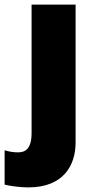

<svg xmlns="http://www.w3.org/2000/svg" viewBox="-71 -573 415 833"><path d="M52 240C204 240 257 145 257 45V-553H66V5C66 72 39 88 8 88C-14 88 -30 85 -51 79V228C-25 235 21 240 52 240Z"/></svg>

Font: Noto Sans Gujarati Black
Style: Regular
Weight: 900
Designer: Jelle Bosma - Monotype Design Team, Universal Thirst
Foundry: Monotype Imaging Inc.
Version: Version 2.106